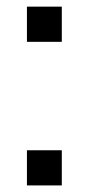

<svg xmlns="http://www.w3.org/2000/svg" viewBox="-20 -650 269 581"><path d="M61.5 -523.4V-629.9H167V-523.4ZM61.5 -88.9V-195.3H167V-88.9Z"/></svg>

Font: Min Sans
Style: Regular
Weight: 400
Designer: Jinseong-Kim, NotoSansCJK, Nunito
Foundry: Jinseong-Kim
Version: Version 1.400;Glyphs 3.1.2 (3151)